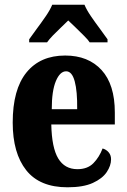

<svg xmlns="http://www.w3.org/2000/svg" viewBox="-20 -786 539 816"><path d="M267 10Q149 10 91.5 -62.5Q34 -135 34 -265Q34 -406 92.5 -478Q151 -550 257 -550Q355 -550 411.5 -488.5Q468 -427 468 -308V-257H198Q200 -158 227.5 -112.5Q255 -67 309 -67Q352 -67 377 -92.5Q402 -118 416 -155Q431 -151 441.5 -139Q452 -127 452 -109Q452 -82 433.5 -54.5Q415 -27 374.5 -8.5Q334 10 267 10ZM308 -322Q309 -398 297.5 -440.5Q286 -483 261 -483Q235 -483 217.5 -441.5Q200 -400 200 -322ZM104 -619Q117 -638 136.5 -664Q156 -690 174.5 -717Q193 -744 202 -766H339Q348 -744 366.5 -717Q385 -690 404.5 -664Q424 -638 437 -619V-606H361Q356 -615 338.5 -632.5Q321 -650 302 -668.5Q283 -687 270 -699Q257 -686 239 -669Q221 -652 205 -635.5Q189 -619 180 -606H104Z"/></svg>

Font: Noto Serif Thai ExtraCondensed Black
Style: Regular
Weight: 900
Width: 2
Designer: Monotype Design Team
Foundry: Monotype Imaging Inc.
Version: Version 2.002; ttfautohint (v1.8.4.7-5d5b)